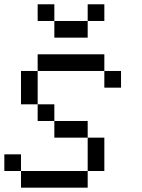

<svg xmlns="http://www.w3.org/2000/svg" viewBox="-20 -866 655 886"><path d="M384.6 -769.2V-846.2H461.5V-769.2ZM230.8 -769.2H384.6V-692.3H230.8ZM153.8 -846.2H230.8V-769.2H153.8ZM76.9 0V-76.9H384.6V0ZM0 -76.9V-153.8H76.9V-76.9ZM384.6 -76.9V-230.8H461.5V-76.9ZM230.8 -230.8V-307.7H384.6V-230.8ZM153.8 -307.7V-384.6H230.8V-307.7ZM76.9 -384.6V-538.5H153.8V-384.6ZM461.5 -461.5V-538.5H538.5V-461.5ZM153.8 -538.5V-615.4H461.5V-538.5Z"/></svg>

Font: Mintsoda - Lime Green 13x16
Style: Regular
Weight: 400
Designer: Mintsoda-15
Version: Version 1.0